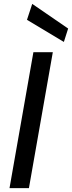

<svg xmlns="http://www.w3.org/2000/svg" viewBox="-20 -969 371 989"><path d="M29 0 152 -700H252L129 0ZM309 -753 119 -867 146 -949 331 -822Z"/></svg>

Font: DM Sans Medium
Style: Italic
Weight: 500
Italic angle: -10°
Designer: Colophon Foundry, Jonny Pinhorn
Foundry: Colophon Foundry
Version: Version 4.004;gftools[0.9.30]